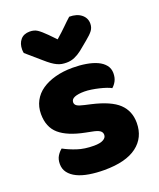

<svg xmlns="http://www.w3.org/2000/svg" viewBox="-140 -827 773 931"><g transform="rotate(-20 246.0 -361.5)"><path d="M462 -145Q462 -69 405 -26Q348 17 237 17Q195 17 159 11Q123 5 97.5 -7.5Q72 -20 57.5 -39Q43 -58 43 -84Q43 -108 53 -124.5Q63 -141 77 -152Q106 -136 143.5 -123.5Q181 -111 230 -111Q261 -111 277.5 -120Q294 -129 294 -144Q294 -158 282 -166Q270 -174 242 -179L212 -185Q125 -202 82.5 -238.5Q40 -275 40 -343Q40 -380 56 -410Q72 -440 101 -460Q130 -480 170.5 -491Q211 -502 260 -502Q297 -502 329.5 -496.5Q362 -491 386 -480Q410 -469 424 -451.5Q438 -434 438 -410Q438 -387 429.5 -370.5Q421 -354 408 -343Q400 -348 384 -353.5Q368 -359 349 -363.5Q330 -368 310.5 -371Q291 -374 275 -374Q242 -374 224 -366.5Q206 -359 206 -343Q206 -332 216 -325Q226 -318 254 -312L285 -305Q381 -283 421.5 -244.5Q462 -206 462 -145ZM240 -656Q273 -685 292 -704Q311 -723 330 -740Q369 -740 392 -721.5Q415 -703 415 -674Q415 -654 404 -639Q393 -624 367 -603L322 -566Q304 -552 284.5 -543.5Q265 -535 243 -535Q229 -535 218 -537Q207 -539 195 -544.5Q183 -550 169 -560Q155 -570 137 -586L63 -650Q62 -655 61.5 -659Q61 -663 61 -668Q61 -699 77.5 -718.5Q94 -738 125 -738Q148 -738 164 -727.5Q180 -717 206 -691Z"/></g></svg>

Font: Baloo Tamma
Style: Regular
Weight: 400
Designer: Divya Kowshik and Ek Type
Foundry: Ek Type
Version: Version 1.007;PS 1.000;hotconv 1.0.88;makeotf.lib2.5.647800